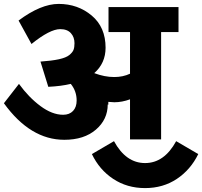

<svg xmlns="http://www.w3.org/2000/svg" viewBox="-23 -714 1034 982"><path d="M531 -178 528 -180Q528 -103 467.5 -51Q407 1 306 1Q132 1 -3 -186L74 -285Q124 -216 184 -171.5Q244 -127 300 -127Q332 -127 350.5 -146.5Q369 -166 369 -200Q369 -248 339 -285Q289 -273 224 -270L184 -399Q242 -403 278.5 -411Q315 -419 331.5 -432.5Q348 -446 353 -459Q358 -472 358 -493Q358 -524 339.5 -544.5Q321 -565 285 -565Q232 -565 138 -489L72 -609Q186 -694 277 -694Q375 -694 446 -634.5Q517 -575 517 -470Q517 -391 459 -340Q512 -320 561 -320Q606 -320 642 -337V-550H532V-678H890V-550H801V-1H642V-206Q601 -191 562 -191Q551 -191 531 -193ZM878 8 991 74Q952 154 881.5 201Q811 248 719 248Q627 248 556 201Q485 154 447 74L560 8Q621 120 719 120Q817 120 878 8Z"/></svg>

Font: Martel Sans Heavy
Style: Regular
Weight: 900
Designer: Dan Reynolds and Mathieu Réguer
Foundry: Dan Reynolds and Mathieu Réguer
Version: Version 1.001;PS 001.001;hotconv 1.0.70;makeotf.lib2.5.58329